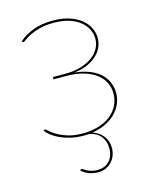

<svg xmlns="http://www.w3.org/2000/svg" viewBox="-104 -569 653 812"><g transform="rotate(-15 223.0 -163.0)"><path d="M160.5 139.5Q163 139.5 167.5 143Q172 146.5 179.5 150.5Q187 154.5 198.2 158Q209.5 161.5 225.5 161.5Q257 161.5 276.8 141.2Q296.5 121 296.5 85Q296.5 53 278 31Q259.5 9 225 5Q220.5 5.5 215.8 5.8Q211 6 206 6Q176 6 150.5 0Q125 -6 104.5 -15.2Q84 -24.5 69.5 -35.8Q55 -47 47.5 -58L49.5 -60Q51.5 -62 53.5 -62Q56.5 -62 66 -53Q75.5 -44 93.5 -33Q111.5 -22 139 -13Q166.5 -4 205.5 -4Q243 -4 274 -13.5Q305 -23 327 -40.2Q349 -57.5 361.2 -81.5Q373.5 -105.5 373.5 -134Q373.5 -161 362 -183.5Q350.5 -206 328.2 -222.2Q306 -238.5 273.5 -247.8Q241 -257 199.5 -257H144V-267H199.5Q235.5 -267 265 -275.5Q294.5 -284 315.5 -299Q336.5 -314 348 -334.2Q359.5 -354.5 359.5 -378Q359.5 -398 350.2 -417.8Q341 -437.5 322 -453.2Q303 -469 274 -478.5Q245 -488 205 -488Q168.5 -488 142.8 -480.8Q117 -473.5 100.2 -465Q83.5 -456.5 74.5 -449.2Q65.5 -442 62.5 -442Q60.5 -442 58.5 -444L55.5 -447Q80.5 -469.5 117.8 -483.8Q155 -498 205 -498Q247.5 -498 278.8 -487.2Q310 -476.5 330.2 -459.2Q350.5 -442 360.2 -420.8Q370 -399.5 370 -378Q370 -360.5 363 -342Q356 -323.5 340.2 -307.2Q324.5 -291 299.2 -278.8Q274 -266.5 237 -262Q275 -258 303 -246.5Q331 -235 349.2 -217.8Q367.5 -200.5 376.2 -179Q385 -157.5 385 -134Q385 -107.5 374.8 -84.8Q364.5 -62 346 -44Q327.5 -26 301.8 -14Q276 -2 244.5 3Q272.5 11.5 290 33.8Q307.5 56 307.5 86.5Q307.5 104.5 301.5 120Q295.5 135.5 284.5 147Q273.5 158.5 258.8 165Q244 171.5 226.5 171.5Q205.5 171.5 186 164.5Q166.5 157.5 153.5 144.5L156.5 141.5Q158.5 139.5 160.5 139.5Z"/></g></svg>

Font: Lato Hairline
Style: Regular
Weight: 100
Designer: Lukasz Dziedzic
Foundry: tyPoland Lukasz Dziedzic
Version: Version 2.007; 2014-02-27